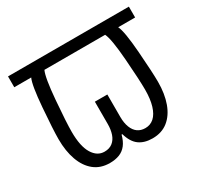

<svg xmlns="http://www.w3.org/2000/svg" viewBox="-154 -907 1165 1120"><g transform="rotate(-30 429.0 -346.5)"><path d="M285 21Q223 21 180.5 -13Q138 -47 116 -108Q94 -169 94 -249Q94 -311 105.5 -456Q117 -601 136 -641H22V-714H836V-641H722Q742 -601 753 -456Q764 -311 764 -249Q764 -169 742 -108Q720 -47 677.5 -13Q635 21 573 21Q518 21 483 -4.5Q448 -30 431 -89H426Q416 -50 397 -25.5Q378 -1 350 10Q322 21 285 21ZM291 -52Q324 -52 345.5 -69Q367 -86 377 -115.5Q387 -145 387 -182V-333H471V-182Q471 -141 482.5 -111.5Q494 -82 515 -67Q536 -52 566 -52Q600 -52 624.5 -74Q649 -96 662.5 -140Q676 -184 676 -248Q676 -311 665 -456Q654 -601 634 -641H225Q206 -601 194 -456Q182 -311 182 -248Q182 -151 212 -101.5Q242 -52 291 -52Z"/></g></svg>

Font: gurmukhi115
Style: Regular
Weight: 400
Designer: Jelle Bosma - Monotype Design Team
Foundry: Monotype Imaging Inc.
Version: Version 2.003